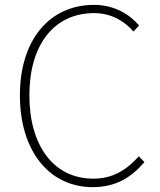

<svg xmlns="http://www.w3.org/2000/svg" viewBox="-20 -758 659 791"><path d="M362 13C456 13 520 -26 575 -90L552 -114C497 -53 440 -22 364 -22C202 -22 101 -157 101 -365C101 -573 202 -704 368 -704C436 -704 491 -673 530 -628L553 -653C516 -697 452 -738 368 -738C184 -738 62 -594 62 -365C62 -136 183 13 362 13Z"/></svg>

Font: Kinto Sans Thin
Style: Regular
Weight: 100
Designer: Authors: Ryoko NISHIZUKA  (kana & ideographs); Paul D. Hunt (Latin, Greek & Cyrillic); Wenlong ZHANG  (bopomofo); Sandol
Foundry: Adobe Systems Incorporated, ookami Inc.
Version: Version 0.001